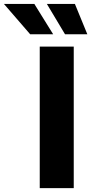

<svg xmlns="http://www.w3.org/2000/svg" viewBox="-155 -967 469 987"><path d="M224.1 -727.5V0H49.3V-727.5ZM179.2 -791 85.9 -946.8H230L293.9 -791ZM0 -791 -134.8 -946.8H21.5L118.2 -791Z"/></svg>

Font: Inter 28pt ExtraBold
Style: Regular
Weight: 800
Designer: Rasmus Andersson
Foundry: rsms
Version: Version 4.001;git-66647c0bb